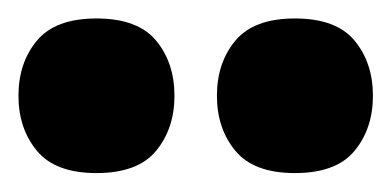

<svg xmlns="http://www.w3.org/2000/svg" viewBox="-20 -818 424 208"><path d="M84.5 -630.5Q40 -630.5 20 -654.6Q0 -678.8 0 -714.2Q0 -750 20 -774Q40 -798 84.5 -798Q129.2 -798 149.1 -774Q169 -750 169 -714.2Q169 -678.8 149.1 -654.6Q129.2 -630.5 84.5 -630.5ZM299.5 -630.5Q255 -630.5 235 -654.6Q215 -678.8 215 -714.2Q215 -750 235 -774Q255 -798 299.5 -798Q344.2 -798 364.1 -774Q384 -750 384 -714.2Q384 -678.8 364.1 -654.6Q344.2 -630.5 299.5 -630.5Z"/></svg>

Font: SVN-Sora Variable
Style: Regular
Weight: 400
Designer: Jonathan Barnbrook, Julián Moncada
Foundry: Barnbrook Fonts
Version: Version 2.000 - Viet hoa boi STYLEno.1 Fonts